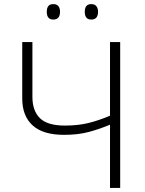

<svg xmlns="http://www.w3.org/2000/svg" viewBox="-20 -920 710 940"><path d="M568.4 0H518.6V-309.6Q466.3 -287.6 413.8 -273.7Q361.3 -259.8 293.5 -259.8Q190.9 -259.8 139.9 -305.9Q88.9 -352.1 88.9 -437.5V-713.9H138.7V-445.8Q138.7 -377.9 175.3 -341.6Q211.9 -305.2 297.9 -305.2Q362.3 -305.2 413.6 -317.9Q464.8 -330.6 518.6 -353.5V-713.9H568.4ZM209 -862.3Q209 -899.9 240.7 -899.9Q258.3 -899.9 266.1 -889.6Q273.9 -879.4 273.9 -862.3Q273.9 -824.2 240.7 -824.2Q209 -824.2 209 -862.3ZM395 -862.3Q395 -899.9 426.8 -899.9Q443.8 -899.9 451.9 -889.6Q460 -879.4 460 -862.3Q460 -824.2 426.8 -824.2Q395 -824.2 395 -862.3Z"/></svg>

Font: Open Sans Light
Style: Regular
Weight: 300
Designer: Monotype Design Team
Foundry: Monotype Imaging Inc.
Version: Version 3.000; ttfautohint (v1.8.4)